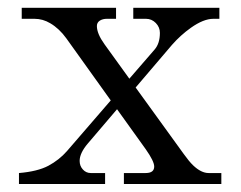

<svg xmlns="http://www.w3.org/2000/svg" viewBox="-20 -459 602 479"><path d="M27.3 0V-27.3Q73.7 -31.2 100.6 -45.4Q127.9 -60.1 147 -82L256.3 -208.5L145.5 -363.3Q127.9 -387.7 105.5 -400.9Q86.9 -412.1 65.9 -412.1H34.2V-439.5H269.5V-412.1H246.6Q236.3 -412.1 229 -407.5Q221.7 -402.8 221.7 -394Q221.7 -375 240.7 -348.6L302.7 -262.7L365.7 -335.4Q378.9 -350.6 378.9 -377Q378.9 -391.1 368.7 -401.6Q358.4 -412.1 344.2 -412.1H312.5V-439.5H527.3V-412.1H512.2Q487.8 -412.1 456.1 -389.6Q430.7 -371.6 409.2 -347.2L318.4 -240.7L438.5 -74.7Q451.7 -56.2 461.9 -46.4Q481.9 -27.3 500.5 -27.3H532.2V0H289.1V-27.3H343.3Q364.7 -27.3 364.7 -43.5Q364.7 -56.6 343.8 -86.4L272 -186.5L199.2 -101.1Q178.7 -77.1 178.7 -57.6Q178.7 -44.9 186.8 -36.1Q194.8 -27.3 206.5 -27.3H242.2V0Z"/></svg>

Font: Theano Modern
Style: Regular
Weight: 400
Designer: Alexey Kryukov
Version: Version 2.00